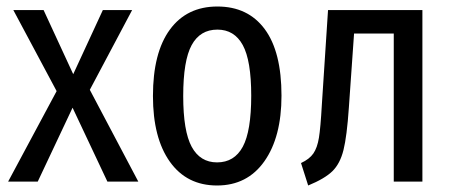

<svg xmlns="http://www.w3.org/2000/svg" viewBox="-20 -558 1391 590"><path d="M405 0H310L203 -227L96 0H5L154 -278L21 -527H114L205 -330L296 -527H386L256 -282Z M845 -264Q845 -137 792.5 -62.5Q740 12 647 12Q554 12 502 -61Q450 -134 450 -263Q450 -396 502 -467Q554 -538 648 -538Q742 -538 793.5 -468.5Q845 -399 845 -264ZM543 -263Q543 -155 569 -107Q595 -59 647 -59Q700 -59 726 -107Q752 -155 752 -264Q752 -372 726 -419.5Q700 -467 648 -467Q595 -467 569 -419.5Q543 -372 543 -263Z M1278 -527V0H1190V-455H1068L1052 -227Q1046 -139 1035.5 -97Q1025 -55 1001.5 -32Q978 -9 927 12L905 -57Q931 -69 943 -86.5Q955 -104 960 -134.5Q965 -165 969 -236L988 -527Z"/></svg>

Font: Fira Sans Compressed
Style: Regular
Weight: 400
Width: 1
Designer: bBox Type GmbH & Carrois Corporate GbR & Edenspiekermann AG
Foundry: bBox Type GmbH & Carrois Corporate GbR & Edenspiekermann AG
Version: Version 4.301